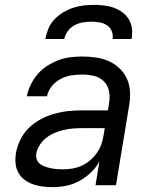

<svg xmlns="http://www.w3.org/2000/svg" viewBox="-20 -760 640 788"><path d="M197 8Q176 8 155.5 5.5Q135 3 116 -3.5Q97 -10 81 -22Q65 -34 55.5 -51Q46 -68 44 -88.5Q42 -109 45 -130Q50 -158 63 -185.5Q76 -213 98 -234.5Q120 -256 147 -270.5Q174 -285 202.5 -293Q231 -301 259.5 -304Q288 -307 316 -307H423L428 -339Q432 -364 427 -387.5Q422 -411 405.5 -427Q389 -443 365.5 -448.5Q342 -454 317 -454Q295 -454 272.5 -450.5Q250 -447 229 -436Q208 -425 192.5 -406Q177 -387 173 -365H90Q95 -389 106 -412Q117 -435 134 -455Q151 -475 173.5 -489.5Q196 -504 220 -513Q244 -522 268.5 -525Q293 -528 317 -528Q346 -528 374 -524Q402 -520 426.5 -509Q451 -498 470.5 -479.5Q490 -461 501 -436.5Q512 -412 513.5 -384Q515 -356 510 -327L456 0H372L388 -97Q374 -72 352.5 -51.5Q331 -31 305 -17Q279 -3 251.5 2.5Q224 8 197 8ZM238 -65Q258 -65 278 -68.5Q298 -72 316.5 -80.5Q335 -89 351 -103Q367 -117 379 -134.5Q391 -152 397 -171Q403 -190 406 -210L410 -234H315Q297 -234 278.5 -232.5Q260 -231 241 -226.5Q222 -222 204 -214.5Q186 -207 170 -194.5Q154 -182 143 -165Q132 -148 129 -130Q127 -117 131 -105.5Q135 -94 144.5 -87Q154 -80 165.5 -76Q177 -72 189 -69.5Q201 -67 213.5 -66Q226 -65 238 -65ZM166 -600Q170 -621 178.5 -642Q187 -663 203 -680Q219 -697 239 -709Q259 -721 280 -728Q301 -735 323 -737.5Q345 -740 366 -740Q387 -740 408 -737.5Q429 -735 448 -728Q467 -721 483 -709Q499 -697 509 -680Q519 -663 521.5 -642Q524 -621 520 -600H442Q445 -617 438.5 -632.5Q432 -648 419 -656.5Q406 -665 389 -668Q372 -671 355 -671Q338 -671 320 -668Q302 -665 286 -656.5Q270 -648 258.5 -632.5Q247 -617 244 -600Z"/></svg>

Font: Iosevka Aile
Style: Italic
Weight: 400
Italic angle: -9°
Designer: Belleve Invis
Foundry: Belleve Invis
Version: Version 28.0.1; ttfautohint (v1.8.4)